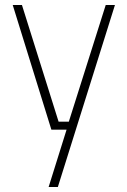

<svg xmlns="http://www.w3.org/2000/svg" viewBox="-20 -520 511 770"><path d="M31 -500H68L215 -32H256L404 -500H441L212 230H175L247 0H186Z"/></svg>

Font: Titillium Web
Style: Thin
Weight: 200
Version: Version 1.001;PS 57.000;hotconv 1.0.70;makeotf.lib2.5.55311